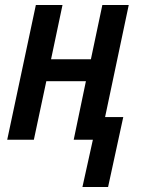

<svg xmlns="http://www.w3.org/2000/svg" viewBox="-20 -561 565 771"><path d="M311 190H414L475 -91H402L497 -541H391L345 -323H185L231 -541H124L9 0H116L166 -235H325L276 0H353Z"/></svg>

Font: Noto Sans Display SemiCondensed Medium
Style: Italic
Weight: 500
Width: 4
Italic angle: -12°
Designer: Monotype Design Team
Foundry: Monotype Imaging Inc.
Version: Version 1.900